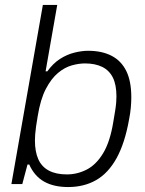

<svg xmlns="http://www.w3.org/2000/svg" viewBox="-20 -743 584 775"><path d="M255 12Q197 12 158 -10Q119 -32 98 -79H91L70 0H26L153 -723H211L164 -455H171Q194 -487 222 -505Q250 -523 280 -530.5Q310 -538 336 -538Q391 -538 430 -518Q469 -498 489.5 -457Q510 -416 510 -350Q510 -331 508 -308.5Q506 -286 501 -261Q484 -165 450.5 -104.5Q417 -44 368 -16Q319 12 255 12ZM250 -39Q292 -39 330 -58.5Q368 -78 396 -124Q424 -170 437 -249Q442 -278 445 -297Q448 -316 449 -329.5Q450 -343 450 -354Q450 -401 435.5 -430Q421 -459 392.5 -473Q364 -487 323 -487Q298 -487 269.5 -479Q241 -471 214 -448.5Q187 -426 165 -384Q143 -342 132 -273Q128 -250 125.5 -232Q123 -214 122 -200.5Q121 -187 121 -176Q121 -131 134.5 -100.5Q148 -70 177 -54.5Q206 -39 250 -39Z"/></svg>

Font: Archivo SemiBold ExtraLight
Style: Italic
Weight: 250
Italic angle: -10°
Version: Version 2.001